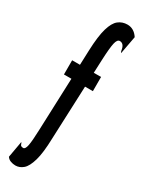

<svg xmlns="http://www.w3.org/2000/svg" viewBox="-223 -706 695 914"><g transform="rotate(30 125.0 -249.0)"><path d="M52 175Q38 175 25 170Q12 165 5 154L21 64Q24 67 26.5 75.5Q29 84 43 84Q54 84 59 58.5Q64 33 66 -27L77 -316H36V-394H79L82 -475Q85 -554 97.5 -597Q110 -640 131 -656.5Q152 -673 180 -673Q216 -673 239 -638L221 -541Q218 -541 216 -551Q211 -587 187 -587Q173 -587 167 -560.5Q161 -534 158 -465L155 -394H195V-316H152L140 -24Q138 55 125.5 98.5Q113 142 94 158.5Q75 175 52 175Z"/></g></svg>

Font: Inconsolata UltraCondensed Bold
Style: Regular
Weight: 700
Width: 1
Monospace: yes
Designer: Raph Levien, Cyreal, Brenton Simpson
Foundry: Raph Levien, Cyreal, Google
Version: Version 3.001; ttfautohint (v1.8.2.53-6de2)